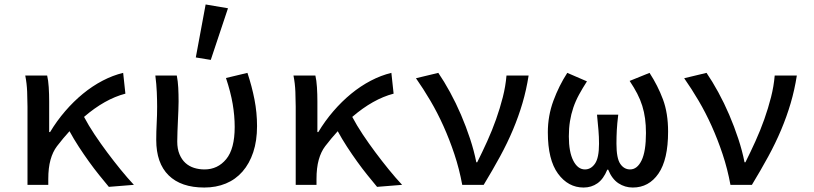

<svg xmlns="http://www.w3.org/2000/svg" viewBox="-20 -827 3640 859"><path d="M467 9Q447 -15 424 -43.5Q401 -72 378 -104Q355 -136 332.5 -170.5Q310 -205 291 -240Q277 -225 263 -208Q249 -191 235 -173Q216 -148 206 -112Q196 -76 196 -26V0H103V-350Q103 -379 101.5 -416.5Q100 -454 93 -489H191Q196 -468 198 -437Q200 -406 200 -373V-236H204Q234 -286 271.5 -329.5Q309 -373 351 -407.5Q393 -442 439 -466Q485 -490 531 -501L541 -408Q449 -384 356 -304Q376 -266 403 -225.5Q430 -185 459.5 -145.5Q489 -106 519.5 -68.5Q550 -31 579 0Z M894 12Q790 12 734.5 -42.5Q679 -97 679 -201Q679 -238 681 -275.5Q683 -313 683 -350Q683 -379 681.5 -414.5Q680 -450 675 -489H771Q776 -463 777.5 -434.5Q779 -406 779 -373Q779 -355 778 -333Q777 -311 776 -287Q775 -263 774 -239Q773 -215 773 -194Q773 -161 783 -137Q793 -113 809.5 -98Q826 -83 848 -76Q870 -69 895 -69Q954 -69 992 -115Q1030 -161 1030 -259Q1030 -309 1021 -362Q1012 -415 991 -478L1087 -501Q1107 -441 1118.5 -382Q1130 -323 1130 -263Q1130 -197 1113 -146Q1096 -95 1065 -59.5Q1034 -24 990.5 -6Q947 12 894 12ZM923 -559 856 -570 900 -807 1000 -790Z M1667 9Q1647 -15 1624 -43.5Q1601 -72 1578 -104Q1555 -136 1532.5 -170.5Q1510 -205 1491 -240Q1477 -225 1463 -208Q1449 -191 1435 -173Q1416 -148 1406 -112Q1396 -76 1396 -26V0H1303V-350Q1303 -379 1301.5 -416.5Q1300 -454 1293 -489H1391Q1396 -468 1398 -437Q1400 -406 1400 -373V-236H1404Q1434 -286 1471.5 -329.5Q1509 -373 1551 -407.5Q1593 -442 1639 -466Q1685 -490 1731 -501L1741 -408Q1649 -384 1556 -304Q1576 -266 1603 -225.5Q1630 -185 1659.5 -145.5Q1689 -106 1719.5 -68.5Q1750 -31 1779 0Z M2048 0Q2035 -71 2013 -137Q1991 -203 1964 -263Q1937 -323 1905.5 -376.5Q1874 -430 1841 -477L1941 -501Q1967 -463 1993.5 -414.5Q2020 -366 2042.5 -313.5Q2065 -261 2083 -206.5Q2101 -152 2111 -101H2115Q2138 -147 2160 -195.5Q2182 -244 2199.5 -293.5Q2217 -343 2229.5 -392Q2242 -441 2246 -489H2345Q2335 -425 2317.5 -365.5Q2300 -306 2275 -246.5Q2250 -187 2217 -126.5Q2184 -66 2144 0Z M2591 12Q2522 12 2476.5 -50Q2431 -112 2431 -235Q2431 -309 2456 -376.5Q2481 -444 2518 -501L2606 -463Q2586 -432 2570.5 -403.5Q2555 -375 2545 -345.5Q2535 -316 2530 -284.5Q2525 -253 2525 -217Q2525 -147 2545 -108Q2565 -69 2597 -69Q2624 -69 2642 -95Q2660 -121 2660 -184Q2660 -215 2657.5 -244Q2655 -273 2651 -314H2746Q2741 -273 2739.5 -244Q2738 -215 2738 -184Q2738 -119 2755 -94Q2772 -69 2799 -69Q2831 -69 2850.5 -109.5Q2870 -150 2870 -232Q2870 -267 2866 -296.5Q2862 -326 2853.5 -353.5Q2845 -381 2831 -408Q2817 -435 2797 -465L2886 -501Q2923 -444 2946 -382.5Q2969 -321 2969 -238Q2969 -113 2926 -50.5Q2883 12 2811 12Q2776 12 2747 -7Q2718 -26 2701 -68H2697Q2680 -26 2653 -7Q2626 12 2591 12Z M3248 0Q3235 -71 3213 -137Q3191 -203 3164 -263Q3137 -323 3105.5 -376.5Q3074 -430 3041 -477L3141 -501Q3167 -463 3193.5 -414.5Q3220 -366 3242.5 -313.5Q3265 -261 3283 -206.5Q3301 -152 3311 -101H3315Q3338 -147 3360 -195.5Q3382 -244 3399.5 -293.5Q3417 -343 3429.5 -392Q3442 -441 3446 -489H3545Q3535 -425 3517.5 -365.5Q3500 -306 3475 -246.5Q3450 -187 3417 -126.5Q3384 -66 3344 0Z"/></svg>

Font: SauceCodePro Nerd Font Mono
Style: Regular
Weight: 500
Monospace: yes
Designer: Paul D. Hunt, Teo Tuominen
Foundry: Adobe Systems Incorporated
Version: Version 2.030;PS 1.000;hotconv 16.6.51;makeotf.lib2.5.65220;